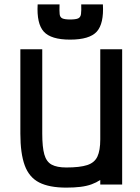

<svg xmlns="http://www.w3.org/2000/svg" viewBox="-20 -843 640 877"><path d="M283 14Q205 14 159 -9.5Q113 -33 93 -87.5Q73 -142 73 -233V-618H173V-233Q173 -171 182.5 -137.5Q192 -104 216 -91Q240 -78 283 -78Q345 -78 378.5 -89Q412 -100 425 -128Q438 -156 438 -206V-618H538V0H438V-21Q420 -9 398 -1Q376 7 347.5 10.5Q319 14 283 14ZM300 -662Q213 -662 180 -698.5Q147 -735 152 -823H252Q251 -793 252.5 -778.5Q254 -764 265 -759Q276 -754 300 -754Q326 -754 337 -759Q348 -764 350 -779Q352 -794 351 -823H450Q455 -735 422 -698.5Q389 -662 300 -662Z"/></svg>

Font: Victor Mono
Style: Bold
Weight: 700
Monospace: yes
Designer: Rune Bjørnerås
Version: Version 1.561;gftools[0.9.30]